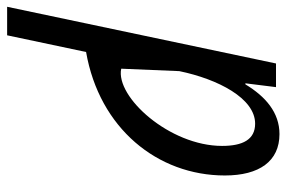

<svg xmlns="http://www.w3.org/2000/svg" viewBox="-192 -430 823 552"><g transform="rotate(90 220.0 -154.5)"><path d="M-36 237H46L94 10C313 -28 449 -195 449 -389C449 -488 408 -546 330 -546C268 -546 222 -506 187 -448H184L195 -536H127ZM142 -91 149 -258C172 -369 227 -476 300 -476C346 -476 364 -440 364 -381C364 -230 223 -74 142 -91Z"/></g></svg>

Font: Noto Sans Display SemiCondensed
Style: Italic
Weight: 400
Width: 4
Italic angle: -12°
Designer: Monotype Design Team
Foundry: Monotype Imaging Inc.
Version: Version 1.900